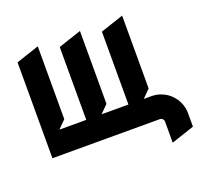

<svg xmlns="http://www.w3.org/2000/svg" viewBox="-117 -665 995 941"><g transform="rotate(-20 380.0 -195.0)"><path d="M610 -110H570L610 -150V-530L490 -490V-110H350L390 -150V-530L270 -490V-110H130L170 -150V-530L50 -490V10H610C621 10 630 19 630 30V140L750 100V30C750 -47.3 687.3 -110 610 -110Z"/></g></svg>

Font: Abibas
Style: Medium
Weight: 500
Version: Version 0.3